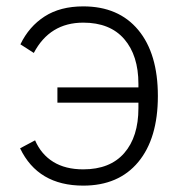

<svg xmlns="http://www.w3.org/2000/svg" viewBox="-20 -569 571 602"><path d="M160 -295H414V-306Q414 -395 369.5 -446.5Q325 -498 241 -498Q136 -498 86 -403L44 -430Q71 -486 120 -517.5Q169 -549 241 -549Q352 -549 413.5 -475Q475 -401 475 -268Q475 -135 413.5 -61Q352 13 241 13Q99 13 43 -104L90 -129Q109 -85 147 -61.5Q185 -38 241 -38Q325 -38 369.5 -89Q414 -140 414 -230V-247H160Z"/></svg>

Font: IBM Plex Sans JP Light
Style: Regular
Weight: 300
Designer: Mike Abbink; Paul van der Laan; Pieter van Rosmalen; Wujin Sim; Yejin Wi; Jinhee Kim; Boomi Park; Yona Kim; Kichan Ma
Foundry: Sandoll Inc.
Version: Version 1.002